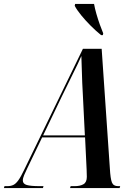

<svg xmlns="http://www.w3.org/2000/svg" viewBox="-77 -964 696 984"><path d="M-57 0 -54 -10H-39Q-22 -10 -9 -16Q4 -22 17 -40Q30 -58 48 -96L348 -714H444L486 -101Q489 -48 496.5 -29Q504 -10 528 -10H539L536 0H282L285 -10H306Q334 -10 351 -20Q368 -30 368 -58Q368 -66 367.5 -75Q367 -84 367 -94L359 -260H139L63 -102Q54 -83 47 -67Q40 -51 40 -39Q40 -22 60 -16Q80 -10 126 -10H146L143 0ZM240 -470 144 -270H358L348 -471Q346 -501 344.5 -539.5Q343 -578 342 -615Q341 -652 340 -677Q324 -640 299.5 -591.5Q275 -543 240 -470ZM441 -784Q415 -805 388 -832Q361 -859 339 -886Q317 -913 306 -934L308 -944H405Q409 -921 417 -893Q425 -865 434.5 -838.5Q444 -812 452 -793L450 -784Z"/></svg>

Font: Noto Serif Display ExtraCondensed SemiBold
Style: Italic
Weight: 600
Width: 2
Italic angle: -12°
Designer: Monotype Design Team
Foundry: Monotype Imaging Inc.
Version: Version 2.009